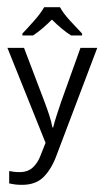

<svg xmlns="http://www.w3.org/2000/svg" viewBox="-20 -394 289 531"><path d="M0.5 -261.7H46.4L103 -112.8Q110.4 -93.3 116.2 -75.4Q122.1 -57.6 125 -41.5H127Q129.9 -53.7 136.2 -73.5Q142.6 -93.3 149.4 -113.3L202.6 -261.7H249L136.2 36.1Q122.6 73.2 100.8 95.2Q79.1 117.2 41 117.2Q29.3 117.2 20.5 116Q11.7 114.7 5.4 113.3V79.1Q10.7 80.1 18.3 81.1Q25.9 82 34.2 82Q56.6 82 70.6 69.3Q84.5 56.6 92.3 35.6L106 1ZM146 -374Q154.8 -357.4 174.1 -336.4Q193.4 -315.4 207 -301.3V-295.9H176.8Q164.1 -303.7 150.4 -315.2Q136.7 -326.7 123.5 -339.8Q110.4 -326.7 97.2 -315.4Q84 -304.2 71.3 -295.9H42V-301.3Q55.7 -315.4 74.2 -336.4Q92.8 -357.4 102.1 -374Z"/></svg>

Font: NotoSansOldHungarianUI
Style: Regular
Weight: 400
Designer: Monotype Design Team
Foundry: Monotype Imaging Inc.
Version: Version 1001.000; ttfautohint (v1.8.4.7-5d5b)